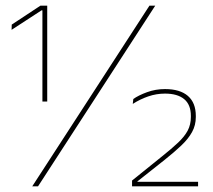

<svg xmlns="http://www.w3.org/2000/svg" viewBox="-20 -659 752 679"><path d="M147 -300H130V-622.5H127L21 -553.5L21.5 -572L123 -639H147ZM114.5 0H94L508.5 -639H529ZM680.5 0H447V-20.5L553 -106Q587.5 -133.5 610 -154.8Q632.5 -176 643.8 -197.2Q655 -218.5 655 -245.5V-249Q655 -289 631.2 -308.5Q607.5 -328 563.5 -328Q533 -328 504 -318Q475 -308 449.5 -291.5L451.5 -309Q470 -322 500 -333Q530 -344 563.5 -344Q616.5 -344 644.5 -319.8Q672.5 -295.5 672.5 -249V-245Q672.5 -216 659.2 -192Q646 -168 621.2 -144.5Q596.5 -121 562 -93.5L466 -17.5V-11L459 -16H680.5Z"/></svg>

Font: Anek Kannada Thin
Style: Regular
Weight: 250
Version: Version 1.003